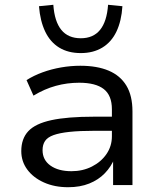

<svg xmlns="http://www.w3.org/2000/svg" viewBox="-20 -774 664 803"><path d="M265 9Q208 9 163.5 -11Q119 -31 94 -65Q69 -99 69 -142Q69 -194 98.5 -225.5Q128 -257 195 -271.5Q262 -286 373 -286H463V-227H376Q313 -227 271 -222.5Q229 -218 204 -209Q179 -200 168.5 -184.5Q158 -169 158 -146Q158 -105 191 -81.5Q224 -58 279 -58Q326 -58 364.5 -77.5Q403 -97 425.5 -130Q448 -163 448 -204V-317Q448 -375 414 -401.5Q380 -428 311 -428Q261 -428 213.5 -415Q166 -402 120 -374L91 -439Q121 -458 158 -471.5Q195 -485 235.5 -492Q276 -499 316 -499Q386 -499 434.5 -478.5Q483 -458 508.5 -416Q534 -374 534 -308V0H453V-112H459Q445 -77 418.5 -49.5Q392 -22 353.5 -6.5Q315 9 265 9ZM318 -552Q265 -552 227.5 -575Q190 -598 169 -642Q148 -686 143 -748L203 -754Q208 -684 236.5 -649Q265 -614 318 -614Q370 -614 398.5 -649Q427 -684 432 -754L492 -748Q488 -686 467 -642Q446 -598 408 -575Q370 -552 318 -552Z"/></svg>

Font: Nunito Sans 10pt SemiExpanded
Style: Regular
Weight: 400
Width: 6
Designer: Vernon Adams
Foundry: Vernon Adams
Version: Version 3.101;gftools[0.9.27]